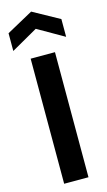

<svg xmlns="http://www.w3.org/2000/svg" viewBox="-152 -992 579 1038"><g transform="rotate(-15 138.0 -472.5)"><path d="M70.3 -700H206.4V0H70.3ZM-9.5 -863.8 138.6 -945.2 286.2 -863.8V-764.5L138.6 -848.9L-9.5 -764.5Z"/></g></svg>

Font: AF Albert Sans Medium
Style: Regular
Weight: 500
Designer: Andreas Rasmussen
Foundry: a.Foundry
Version: Version 1.300;Glyphs 3.2 (3231)